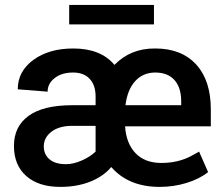

<svg xmlns="http://www.w3.org/2000/svg" viewBox="-20 -730 884 760"><path d="M35.2 0ZM612.3 9.8Q488.8 9.8 420.4 -68.8Q388.7 -31.2 336.4 -10.7Q284.2 9.8 218.8 9.8Q132.8 9.8 84 -33.2Q35.2 -76.2 35.2 -152.3Q35.2 -229.5 93.3 -271.5Q151.4 -313.5 265.1 -313.5H358.4V-348.1Q358.4 -392.6 335.2 -417.7Q312 -442.9 269 -442.9Q224.6 -442.9 196.5 -421.1Q168.5 -399.4 168.5 -367.2L50.3 -376.5Q50.3 -447.8 112.1 -492.9Q173.8 -538.1 270 -538.1Q378.9 -538.1 433.1 -473.1Q497.1 -539.1 594.7 -538.1Q698.2 -538.1 756.3 -474.9Q814.5 -411.6 814.5 -296.9V-230H475.1Q479.5 -162.1 516.6 -123.5Q553.7 -85 619.1 -85Q686 -85 738.3 -113.3L768.1 -129.9L803.7 -48.8Q769.5 -21.5 718.5 -5.9Q667.5 9.8 612.3 9.8ZM241.7 -80.1Q270 -80.1 303.2 -94.5Q336.4 -108.9 358.4 -129.9V-231.9H262.7Q211.9 -231 182.6 -207.8Q153.3 -184.6 153.3 -150.4Q153.3 -118.7 176 -99.4Q198.7 -80.1 241.7 -80.1ZM594.7 -442.9Q546.4 -442.9 515.4 -409.2Q484.4 -375.5 476.6 -313.5H697.3V-328.1Q697.3 -383.3 670.7 -413.1Q644 -442.9 594.7 -442.9ZM589.4 -633.3H253.9V-710.4H589.4Z"/></svg>

Font: Roboto Medium
Style: Regular
Weight: 500
Designer: Google
Version: Version 2.134; 2016; ttfautohint (v1.6)